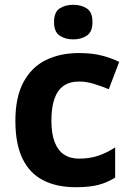

<svg xmlns="http://www.w3.org/2000/svg" viewBox="-20 -780 554 810"><path d="M299.8 9.8Q218.8 9.8 161.6 -19.8Q104.5 -49.3 74.7 -111.3Q44.9 -173.3 44.9 -270Q44.9 -370.1 78.9 -433.3Q112.8 -496.6 173.1 -526.4Q233.4 -556.2 313 -556.2Q369.6 -556.2 410.9 -545.2Q452.1 -534.2 482.9 -519L439 -403.8Q403.8 -418 373.5 -427Q343.3 -436 313 -436Q273.9 -436 248 -417.7Q222.2 -399.4 209.5 -362.8Q196.8 -326.2 196.8 -271Q196.8 -216.8 210.4 -181.2Q224.1 -145.5 250 -128.2Q275.9 -110.8 313 -110.8Q359.4 -110.8 395.5 -123.3Q431.6 -135.7 465.8 -158.2V-30.8Q431.6 -9.3 394.3 0.2Q356.9 9.8 299.8 9.8ZM289.1 -759.8Q322.3 -759.8 346.2 -744.4Q370.1 -729 370.1 -687Q370.1 -645.5 346.2 -629.6Q322.3 -613.8 289.1 -613.8Q255.4 -613.8 231.7 -629.6Q208 -645.5 208 -687Q208 -729 231.7 -744.4Q255.4 -759.8 289.1 -759.8Z"/></svg>

Font: Wonky
Style: Regular
Weight: 400
Designer: Monotype Design Team
Foundry: Monotype Imaging Inc.
Version: Version 3.000